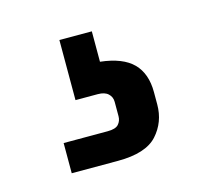

<svg xmlns="http://www.w3.org/2000/svg" viewBox="-52 -73 393 366"><g transform="rotate(-15 144.5 110.5)"><path d="M48.8 236.8V177.2H135.7Q151.4 177.2 157.2 170.7Q163.1 164.1 163.1 154.8V126.5Q163.1 116.7 156.2 110.4Q149.4 104 135.7 104H91.8V-14.6H155.8V45.4Q199.7 50.3 220 70.8Q240.2 91.3 240.2 127.9V152.3Q240.2 187 217.8 211.9Q195.3 236.8 140.1 236.8Z"/></g></svg>

Font: Monda
Style: Bold
Weight: 700
Designer: Vernon Adams
Foundry: Vernon Adams
Version: Version 2.100; ttfautohint (v1.8.3)